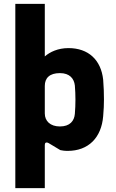

<svg xmlns="http://www.w3.org/2000/svg" viewBox="-20 -770 600 990"><path d="M59 200H211V-23C211 -34 218 -39 231 -32L291 4C302 6 311 8 329 8C436 8 503 -60 512 -171C515 -205 516 -231 516 -257C516 -290 515 -320 512 -359C501 -461 436 -522 333 -522C279 -522 237 -502 211 -479V-750H59ZM289 -118C239 -118 211 -146 211 -185V-327C211 -368 236 -393 289 -393C339 -393 362 -365 366 -329C370 -280 370 -232 366 -183C363 -147 341 -118 289 -118Z"/></svg>

Font: Finlandica
Style: Bold
Weight: 700
Designer: Niklas Ekholm, Juho Hiilivirta, Jaakko Suomalainen
Foundry: Helsinki Type Studio
Version: Version 2.000;Glyphs 3.2 (3202)